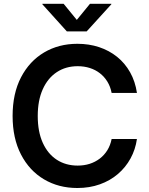

<svg xmlns="http://www.w3.org/2000/svg" viewBox="-20 -965 773 996"><path d="M381.3 10.3Q284.2 10.3 208.3 -34.7Q132.3 -79.6 88.9 -163.6Q45.4 -247.6 45.4 -363.3Q45.4 -480 89.1 -564Q132.8 -647.9 208.7 -692.9Q284.7 -737.8 381.3 -737.8Q441.9 -737.8 494.1 -720.5Q546.4 -703.1 587.4 -670.2Q628.4 -637.2 655 -589.8Q681.6 -542.5 690.4 -482.9H559.1Q552.7 -516.1 536.9 -541.7Q521 -567.4 498 -585.2Q475.1 -603 445.8 -612.3Q416.5 -621.6 383.3 -621.6Q321.3 -621.6 274.7 -590.8Q228 -560.1 201.9 -502.2Q175.8 -444.3 175.8 -363.3Q175.8 -281.7 201.9 -224.1Q228 -166.5 274.7 -136.2Q321.3 -106 382.8 -106Q416.5 -106 445.3 -115.2Q474.1 -124.5 497.6 -142.3Q521 -160.2 536.9 -185.8Q552.7 -211.4 559.1 -244.1H690.4Q682.6 -189.5 657.2 -143.1Q631.8 -96.7 591.6 -62.3Q551.3 -27.8 498 -8.8Q444.8 10.3 381.3 10.3ZM310.1 -945.3 378.4 -861.8 446.8 -945.3H557.6V-942.9L429.7 -802.2H326.7L199.7 -942.9V-945.3Z"/></svg>

Font: Inter 20pt SemiBold
Style: Regular
Weight: 600
Version: Version 4.001;git-66647c0bb